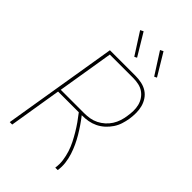

<svg xmlns="http://www.w3.org/2000/svg" viewBox="-280 -1060 1160 1160"><g transform="rotate(45 300.0 -480.0)"><path d="M43 0 164 -735H383Q409 -735 435 -729.5Q461 -724 482 -710.5Q503 -697 517 -676Q531 -655 537.5 -630.5Q544 -606 544 -579.5Q544 -553 540 -526Q536 -501 528 -476Q520 -451 505 -428.5Q490 -406 469.5 -387.5Q449 -369 425 -357.5Q401 -346 375.5 -341.5Q350 -337 324 -337H321Q340 -313 357 -288Q374 -263 389.5 -237Q405 -211 418 -183Q431 -155 440.5 -125.5Q450 -96 454 -64Q458 -32 453 0H432Q437 -33 432.5 -65Q428 -97 418.5 -126.5Q409 -156 395 -183.5Q381 -211 365.5 -237Q350 -263 332.5 -288Q315 -313 296 -337H119L64 0ZM123 -356H324Q347 -356 370.5 -360Q394 -364 416 -375Q438 -386 456.5 -402.5Q475 -419 488 -439.5Q501 -460 508.5 -483Q516 -506 519 -529Q523 -552 523.5 -576Q524 -600 518.5 -622Q513 -644 500.5 -662.5Q488 -681 470 -693.5Q452 -706 429 -711Q406 -716 383 -716H182ZM466 -811 377 -950 397 -960 482 -819ZM296 -811 207 -950 227 -960 312 -819Z"/></g></svg>

Font: Iosevka Curly Thin Extended
Style: Italic
Weight: 100
Width: 7
Italic angle: -9°
Monospace: yes
Designer: Belleve Invis
Foundry: Belleve Invis
Version: Version 11.1.0; ttfautohint (v1.8.3)